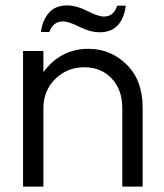

<svg xmlns="http://www.w3.org/2000/svg" viewBox="-20 -688 606 708"><path d="M65 -500H140V-422Q204 -508 306 -508Q388 -508 447 -450Q506 -392 506 -291V0H431V-289Q431 -357 392 -398.5Q353 -440 291 -440Q228 -440 184 -397Q140 -354 140 -288V0H65ZM412 -667H444Q430 -569 348 -569Q313 -569 273 -589Q233 -609 212 -609Q176 -609 162 -570H131Q136 -612 159.5 -640Q183 -668 228 -668Q262 -668 302 -647.5Q342 -627 363 -627Q400 -627 412 -667Z"/></svg>

Font: Questrial
Style: Regular
Weight: 400
Designer: Joe Prince
Foundry: Joe Prince
Version: Version 1.002